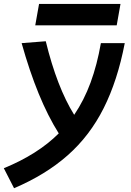

<svg xmlns="http://www.w3.org/2000/svg" viewBox="-71 -740 677 990"><path d="M1.5 230.5 -51.3 127.4Q124 55.7 231.9 -52.2Q175.8 -141.6 128.4 -257.3Q81.1 -373 40.5 -517.6L165 -527.3Q222.7 -290.5 311.5 -147.9Q362.3 -222.7 396 -314.2Q429.7 -405.8 449.2 -517.6H572.3Q535.2 -324.7 463.6 -182.4Q392.1 -40 278.3 60.5Q164.6 161.1 1.5 230.5ZM110.8 -609.4 130.4 -719.7H550.3L530.8 -609.4Z"/></svg>

Font: Cascadia Code PL SemiBold
Style: Italic
Weight: 600
Italic angle: -10°
Monospace: yes
Designer: Aaron Bell
Foundry: Saja Typeworks
Version: Version 2404.023; ttfautohint (v1.8.4)